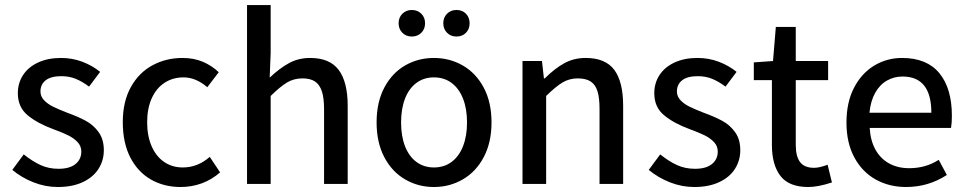

<svg xmlns="http://www.w3.org/2000/svg" viewBox="-20 -730 3835 762"><path d="M212.4 -60.1Q256.3 -60.1 279.5 -78.9Q302.7 -97.7 302.7 -128.4Q302.7 -150.4 287.6 -166.3Q272.5 -182.1 250.5 -192.9Q228.5 -203.6 192.9 -216.8Q128.9 -240.2 89.8 -272.5Q50.8 -304.7 50.8 -359.9Q50.8 -400.4 71.5 -432.1Q92.3 -463.9 131.1 -481.9Q169.9 -500 222.2 -500Q267.1 -500 306.9 -484.9Q346.7 -469.7 377.4 -444.8L333.5 -386.2Q306.2 -406.7 280.3 -417.2Q254.4 -427.7 223.6 -427.7Q182.1 -427.7 161.4 -411.4Q140.6 -395 140.6 -367.2Q140.6 -347.2 154.8 -332.3Q168.9 -317.4 190.2 -306.9Q211.4 -296.4 246.6 -282.7Q291 -266.6 321 -250.2Q351.1 -233.9 371.6 -205.3Q392.1 -176.8 392.1 -133.8Q392.1 -92.8 370.8 -59.6Q349.6 -26.4 308.3 -7.1Q267.1 12.2 209.5 12.2Q160.2 12.2 113 -6.3Q65.9 -24.9 28.8 -55.7L74.2 -117.2Q109.9 -88.9 141.8 -74.5Q173.8 -60.1 212.4 -60.1Z M848.1 -443.4 802.7 -383.8Q757.3 -422.9 708.5 -422.9Q666 -422.9 633.3 -401.6Q600.6 -380.4 582.3 -340.1Q564 -299.8 564 -245.1Q564 -190.4 581.8 -149.7Q599.6 -108.9 631.6 -87.2Q663.6 -65.4 705.6 -65.4Q764.6 -65.4 812.5 -107.4L853.5 -45.9Q820.8 -17.1 780.8 -2.4Q740.7 12.2 696.8 12.2Q630.9 12.2 578.9 -17.6Q526.9 -47.4 497.1 -105.2Q467.3 -163.1 467.3 -245.1Q467.3 -326.7 499.3 -384.3Q531.2 -441.9 585.2 -470.9Q639.2 -500 704.1 -500Q749.5 -500 785.4 -484.6Q821.3 -469.2 848.1 -443.4Z M1054.2 -710V-520L1050.3 -421.9Q1089.4 -459 1127 -479.5Q1164.6 -500 1210.9 -500Q1288.6 -500 1324.2 -452.4Q1359.9 -404.8 1359.9 -309.6V0H1266.1V-296.9Q1266.1 -341.3 1257.3 -367.9Q1248.5 -394.5 1230 -406.7Q1211.4 -418.9 1180.2 -418.9Q1146.5 -418.9 1119.1 -402.6Q1091.8 -386.2 1054.2 -349.1V0H960.4V-710Z M1930.7 -244.1Q1930.7 -164.6 1899.9 -106.4Q1869.1 -48.3 1816.9 -18.1Q1764.6 12.2 1702.1 12.2Q1639.6 12.2 1587.6 -18.1Q1535.6 -48.3 1505.1 -106.4Q1474.6 -164.6 1474.6 -244.1Q1474.6 -324.2 1505.1 -382.1Q1535.6 -439.9 1587.4 -470Q1639.2 -500 1702.1 -500Q1764.6 -500 1816.9 -470Q1869.1 -439.9 1899.9 -382.1Q1930.7 -324.2 1930.7 -244.1ZM1833.5 -244.1Q1833.5 -298.3 1817.6 -338.6Q1801.8 -378.9 1772.2 -400.9Q1742.7 -422.9 1702.1 -422.9Q1662.1 -422.9 1632.6 -400.9Q1603 -378.9 1587.4 -338.6Q1571.8 -298.3 1571.8 -244.1Q1571.8 -189.9 1587.4 -149.7Q1603 -109.4 1632.6 -87.4Q1662.1 -65.4 1702.1 -65.4Q1742.7 -65.4 1772.2 -87.4Q1801.8 -109.4 1817.6 -149.7Q1833.5 -189.9 1833.5 -244.1ZM1614.3 -690.4Q1637.2 -690.4 1652.1 -675.5Q1667 -660.6 1667 -637.7Q1667 -614.7 1652.1 -599.9Q1637.2 -585 1614.3 -585Q1591.8 -585 1576.9 -599.9Q1562 -614.7 1562 -637.7Q1562 -660.6 1576.9 -675.5Q1591.8 -690.4 1614.3 -690.4ZM1791.5 -690.4Q1814.9 -690.4 1829.3 -675.5Q1843.8 -660.6 1843.8 -637.7Q1843.8 -614.7 1829.3 -599.9Q1814.9 -585 1791.5 -585Q1769 -585 1754.2 -599.9Q1739.3 -614.7 1739.3 -637.7Q1739.3 -660.6 1754.2 -675.5Q1769 -690.4 1791.5 -690.4Z M2130.9 -487.8 2138.7 -418.9H2142.1Q2180.7 -457.5 2219 -478.8Q2257.3 -500 2304.2 -500Q2382.8 -500 2418 -452.6Q2453.1 -405.3 2453.1 -310.1V0H2359.4V-297.4Q2359.4 -342.3 2351.1 -368.4Q2342.8 -394.5 2324 -406.7Q2305.2 -418.9 2272.9 -418.9Q2239.7 -418.9 2212.4 -402.6Q2185.1 -386.2 2147.5 -349.1V0H2053.7V-487.8Z M2738.3 -60.1Q2782.2 -60.1 2805.4 -78.9Q2828.6 -97.7 2828.6 -128.4Q2828.6 -150.4 2813.5 -166.3Q2798.3 -182.1 2776.4 -192.9Q2754.4 -203.6 2718.8 -216.8Q2654.8 -240.2 2615.7 -272.5Q2576.7 -304.7 2576.7 -359.9Q2576.7 -400.4 2597.4 -432.1Q2618.2 -463.9 2657 -481.9Q2695.8 -500 2748 -500Q2793 -500 2832.8 -484.9Q2872.6 -469.7 2903.3 -444.8L2859.4 -386.2Q2832 -406.7 2806.2 -417.2Q2780.3 -427.7 2749.5 -427.7Q2708 -427.7 2687.3 -411.4Q2666.5 -395 2666.5 -367.2Q2666.5 -347.2 2680.7 -332.3Q2694.8 -317.4 2716.1 -306.9Q2737.3 -296.4 2772.5 -282.7Q2816.9 -266.6 2846.9 -250.2Q2877 -233.9 2897.5 -205.3Q2918 -176.8 2918 -133.8Q2918 -92.8 2896.7 -59.6Q2875.5 -26.4 2834.2 -7.1Q2793 12.2 2735.4 12.2Q2686 12.2 2638.9 -6.3Q2591.8 -24.9 2554.7 -55.7L2600.1 -117.2Q2635.7 -88.9 2667.7 -74.5Q2699.7 -60.1 2738.3 -60.1Z M2971.7 -412.1V-482.4L3047.9 -487.8L3059.1 -623H3138.2V-487.8H3266.6V-412.1H3138.2V-154.8Q3138.2 -109.4 3155.3 -86.7Q3172.4 -64 3210.9 -64Q3231.9 -64 3264.6 -76.2L3281.7 -5.9Q3226.6 12.2 3188 12.2Q3111.3 12.2 3077.4 -31.7Q3043.5 -75.7 3043.5 -155.3V-412.1Z M3757.8 -270Q3757.8 -242.7 3754.4 -222.2H3431.6Q3434.6 -171.4 3454.8 -135.5Q3475.1 -99.6 3509.3 -81.1Q3543.5 -62.5 3587.9 -62.5Q3621.1 -62.5 3649.9 -70.6Q3678.7 -78.6 3705.6 -95.7L3737.8 -35.6Q3664.6 12.2 3575.7 12.2Q3508.8 12.2 3455.1 -17.8Q3401.4 -47.9 3370.4 -105.7Q3339.4 -163.6 3339.4 -243.7Q3339.4 -323.2 3369.1 -381.1Q3398.9 -439 3449.2 -469.5Q3499.5 -500 3560.1 -500Q3658.2 -500 3708 -439.7Q3757.8 -379.4 3757.8 -270ZM3562 -426.3Q3527.8 -426.3 3499.5 -409.9Q3471.2 -393.6 3453.1 -361.1Q3435.1 -328.6 3430.7 -282.7H3676.3Q3676.3 -426.3 3562 -426.3Z"/></svg>

Font: Varta SemiBold
Style: Regular
Weight: 600
Designer: Joana Correia, Viktoriya Grabowska, Eben Sorkin
Foundry: Sorkin Type
Version: Version 1.003; ttfautohint (v1.3) -l 8 -r 24 -G 200 -x 12 -H